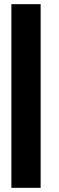

<svg xmlns="http://www.w3.org/2000/svg" viewBox="-20 -849 284 919"><path d="M34.5 -759V-829H174.5V-759V-20V50H34.5V-20Z"/></svg>

Font: Nordica Plus
Style: NordicaClassicRgExt
Weight: 500
Version: Version 1.01